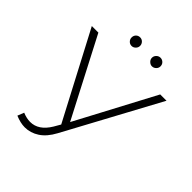

<svg xmlns="http://www.w3.org/2000/svg" viewBox="-221 -916 1056 1056"><g transform="rotate(45 307.0 -388.5)"><path d="M600 -644 303 -94Q274 -40 235 -14.5Q196 11 152 11Q118 11 78 -6L93 -44Q124 -31 152 -31Q217 -31 261 -104L283 -142L19 -644H70L308 -186L551 -644ZM218 -754Q218 -769 227.5 -778.5Q237 -788 251 -788Q265 -788 274.5 -778Q284 -768 284 -754.5Q284 -741 274 -731Q264 -721 251 -721Q237 -721 227.5 -731Q218 -741 218 -754ZM443 -754Q443 -741 433 -731Q423 -721 409 -721Q397 -721 386.5 -731Q376 -741 376 -754.5Q376 -768 386 -778Q396 -788 409.5 -788Q423 -788 433 -778.5Q443 -769 443 -754Z"/></g></svg>

Font: Montserrat Ace
Style: Light
Weight: 300
Designer: Julieta Ulanovsky
Foundry: Julieta Ulanovsky
Version: Version 1